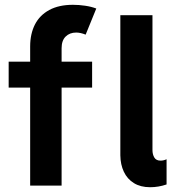

<svg xmlns="http://www.w3.org/2000/svg" viewBox="-20 -784 746 811"><path d="M488.3 -127.9V-719.7H624V-150.4Q624 -131.8 631.8 -118.7Q639.6 -105.5 658.2 -105.5Q670.9 -105.5 683.6 -111.3V-4.9Q649.4 6.8 614.3 6.8Q573.7 6.8 545.7 -10.5Q517.6 -27.8 503.2 -58.3Q488.8 -88.9 488.3 -127.9ZM16.6 -523.4H107.4V-587.9Q107.4 -640.6 127.4 -680.2Q147.5 -719.7 188 -741.7Q228.5 -763.7 288.1 -763.7Q313.5 -763.7 339.8 -759.8Q366.2 -755.9 386.7 -748L341.8 -637.7Q319.8 -646.5 301.8 -646.5Q274.4 -646.5 257.3 -629.6Q240.2 -612.8 240.2 -580.1V-523.4H369.1V-414.1H240.2V0H107.4V-414.1H16.6Z"/></svg>

Font: Reddit Sans Vanilla
Style: Bold
Weight: 700
Designer: Stephen Hutchings
Foundry: Reddit
Version: Version 1.013